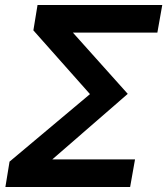

<svg xmlns="http://www.w3.org/2000/svg" viewBox="-20 -745 666 765"><path d="M18 -101 338.5 -370 113 -624 129.5 -725H626.5L607 -615H270.5L489 -371L188.5 -110H518L498.5 0H1.5Z"/></svg>

Font: JuliaMono BoldItalic
Style: Regular
Weight: 700
Italic angle: -9°
Monospace: yes
Designer: cormullion
Foundry: corm
Version: Version 0.049; ttfautohint (v1.8.4)